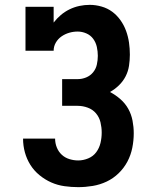

<svg xmlns="http://www.w3.org/2000/svg" viewBox="-20 -763 640 791"><path d="M302 8Q274 8 245.5 4Q217 0 191 -11.5Q165 -23 142.5 -41.5Q120 -60 105 -84Q90 -108 82.5 -135.5Q75 -163 75 -192H207Q207 -173 214 -155.5Q221 -138 234.5 -125.5Q248 -113 266 -107.5Q284 -102 302 -102Q323 -102 343.5 -110.5Q364 -119 376.5 -136Q389 -153 394 -174Q399 -195 399 -217Q399 -238 394 -259Q389 -280 375.5 -296Q362 -312 341.5 -319.5Q321 -327 300 -327H236V-437H300Q318 -437 335 -444Q352 -451 363.5 -465Q375 -479 379 -497Q383 -515 383 -533Q383 -551 379 -569.5Q375 -588 364 -603Q353 -618 335.5 -625.5Q318 -633 300 -633Q282 -633 265 -628Q248 -623 233.5 -613Q219 -603 210 -587.5Q201 -572 201 -554H85V-735H201V-670Q214 -687 230.5 -701Q247 -715 266.5 -724.5Q286 -734 307 -738.5Q328 -743 350 -743Q374 -743 398.5 -736Q423 -729 442.5 -714.5Q462 -700 476.5 -679.5Q491 -659 499.5 -635.5Q508 -612 511.5 -587.5Q515 -563 515 -538Q515 -515 511.5 -492Q508 -469 497.5 -448.5Q487 -428 470 -411.5Q453 -395 433 -384Q456 -372 476 -354.5Q496 -337 508.5 -314.5Q521 -292 526 -266Q531 -240 531 -214Q531 -184 525 -154Q519 -124 505 -97.5Q491 -71 469 -49.5Q447 -28 419.5 -15Q392 -2 362 3Q332 8 302 8Z"/></svg>

Font: Iosevka Etoile Extrabold
Style: Regular
Weight: 800
Designer: Belleve Invis
Foundry: Belleve Invis
Version: Version 22.1.2; ttfautohint (v1.8.4)